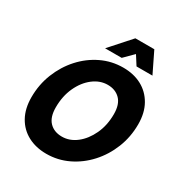

<svg xmlns="http://www.w3.org/2000/svg" viewBox="-206 -1050 1146 1211"><g transform="rotate(30 367.0 -444.0)"><path d="M46 -251Q46 -343 78.5 -424.5Q111 -506 167.5 -568.5Q224 -631 298 -666.5Q372 -702 456 -702Q532 -702 590 -671Q648 -640 681.5 -581Q715 -522 715 -439Q715 -347 682.5 -265.5Q650 -184 593 -121.5Q536 -59 462 -23.5Q388 12 305 12Q229 12 170.5 -19Q112 -50 79 -109Q46 -168 46 -251ZM211 -272Q211 -201 245 -166Q279 -131 336 -131Q392 -131 440.5 -168.5Q489 -206 519.5 -271Q550 -336 550 -418Q550 -489 515.5 -524Q481 -559 425 -559Q369 -559 320 -521.5Q271 -484 241 -419Q211 -354 211 -272ZM294 -750 428 -900H566L639 -750H523L481 -816L415 -750Z"/></g></svg>

Font: Radio Canada
Style: Bold Italic
Weight: 700
Italic angle: -12°
Designer: Charles Daoud, Etienne Aubert Bonn, Alexandre Saumier Demers, Jacques Le Bailly
Foundry: Radio-Canada
Version: Version 2.104; ttfautohint (v1.8.4.7-5d5b);gftools[0.9.28.de